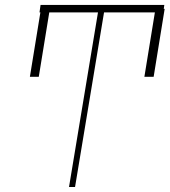

<svg xmlns="http://www.w3.org/2000/svg" viewBox="-20 -747 678 767"><path d="M637.8 -711.6 593.8 -440.3H556.8L598.7 -697.4H395.6L279.8 0H255.7L371.4 -697.4H176.8L134.9 -440.3H99.4L141.3 -697.4H137.8L142 -727.3H636.4L634.2 -711.6Z"/></svg>

Font: Inter UI Thin
Style: Italic
Weight: 100
Italic angle: -9.39999°
Designer: Rasmus Andersson
Foundry: rsms
Version: 3.2;8d6f07862